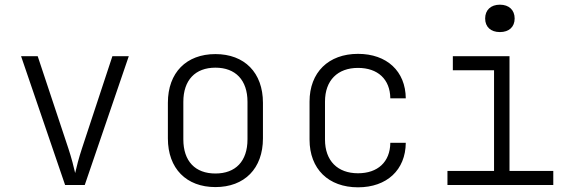

<svg xmlns="http://www.w3.org/2000/svg" viewBox="-20 -790 2440 820"><path d="M258 0H342L530 -550H460L330 -156C317 -117 306 -74 301 -51C296 -74 285 -117 272 -156L141 -550H70Z M900 9C1024 9 1103 -70 1103 -199V-351C1103 -480 1024 -559 900 -559C776 -559 697 -480 697 -351V-199C697 -70 776 9 900 9ZM900 -49C814 -49 763 -101 763 -195V-355C763 -448 814 -501 900 -501C986 -501 1037 -448 1037 -355V-195C1037 -101 986 -49 900 -49Z M1509 10C1632 10 1712 -64 1713 -180H1647C1646 -98 1593 -50 1509 -50C1422 -50 1368 -103 1368 -194V-356C1368 -447 1422 -500 1509 -500C1593 -500 1646 -452 1647 -370H1713C1712 -486 1632 -560 1509 -560C1383 -560 1302 -481 1302 -356V-194C1302 -68 1383 10 1509 10Z M2115 -653C2154 -653 2178 -675 2178 -711C2178 -747 2154 -770 2115 -770C2076 -770 2052 -747 2052 -711C2052 -675 2076 -653 2115 -653ZM1891 0H2343V-60H2156V-550H1914V-490H2090V-60H1891Z"/></svg>

Font: JetBrains Mono ExtraLight
Style: Regular
Weight: 240
Monospace: yes
Designer: Philipp Nurullin, Konstantin Bulenkov
Foundry: JetBrains
Version: Version 2.305